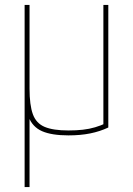

<svg xmlns="http://www.w3.org/2000/svg" viewBox="-20 -540 540 780"><path d="M80 220V-189H100V220ZM258 10Q190 10 151 -7Q112 -24 96 -65.5Q80 -107 80 -180V-520H100V-180Q100 -113 113.5 -76Q127 -39 161.5 -24.5Q196 -10 258 -10Q290 -10 316.5 -13Q343 -16 366.5 -23Q390 -30 411 -40L400 -26V-520H420V-22Q386 -6 346.5 2Q307 10 258 10Z"/></svg>

Font: M PLUS Code Latin Thin
Style: Regular
Weight: 250
Designer: Coji Morishita
Foundry: UNDERFOREST DESIGN
Version: Version 1.002; ttfautohint (v1.8.3)